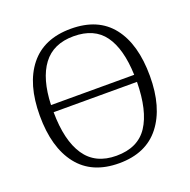

<svg xmlns="http://www.w3.org/2000/svg" viewBox="-130 -851 976 987"><g transform="rotate(-20 358.5 -357.5)"><path d="M57 -359Q57 -532 134 -628.5Q211 -725 359 -725Q508 -725 583.5 -628.5Q659 -532 659 -358Q659 -187 582.5 -88.5Q506 10 358 10Q210 10 133.5 -87.5Q57 -185 57 -359ZM585 -391Q580 -535 526 -609.5Q472 -684 359 -684Q248 -684 191.5 -608.5Q135 -533 130 -391ZM586 -352H130Q131 -197 187 -114Q243 -31 358 -31Q476 -31 530 -113Q584 -195 586 -352Z"/></g></svg>

Font: Noto Serif Light
Style: Regular
Weight: 300
Designer: Monotype Design Team
Foundry: Monotype Imaging Inc.
Version: Version 1.001